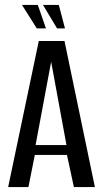

<svg xmlns="http://www.w3.org/2000/svg" viewBox="-20 -757 417 777"><path d="M13 0 137 -591H241L364 0H279L251 -130H121L95 0ZM124 -170H249L187 -507ZM243 -642H211L154 -737H218ZM166 -642H129L69 -737H133Z"/></svg>

Font: Alumni Sans Medium
Style: Regular
Weight: 500
Designer: Robert E. Leuschke
Foundry: Robert E. Leuschke
Version: Version 1.018